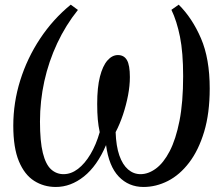

<svg xmlns="http://www.w3.org/2000/svg" viewBox="-20 -770 918 802"><path d="M213 11Q163 11 122.8 -14.5Q82.5 -40 59 -96.2Q35.5 -152.5 35.5 -245Q35.5 -341.5 64.5 -434.2Q93.5 -527 147.2 -608.2Q201 -689.5 275.5 -750.5L305.5 -728.5Q254.5 -665 219 -589.2Q183.5 -513.5 165.2 -430.8Q147 -348 147 -262.5Q147 -179 159 -131Q171 -83 193.2 -62.8Q215.5 -42.5 245.5 -42.5Q277 -42.5 305.8 -64.5Q334.5 -86.5 358 -126Q381.5 -165.5 396.5 -218Q391 -243.5 388.5 -270.8Q386 -298 386 -336.5Q386 -405 397.5 -450Q409 -495 428.8 -517.5Q448.5 -540 472.5 -540Q498 -540 510.2 -519Q522.5 -498 522.5 -448Q522.5 -412 514.8 -371.5Q507 -331 493.8 -291.2Q480.5 -251.5 463 -218Q465 -159.5 478.5 -120.8Q492 -82 515 -62.2Q538 -42.5 567 -42.5Q599.5 -42.5 631.2 -65.8Q663 -89 688.8 -138.5Q714.5 -188 729.8 -265.5Q745 -343 745 -452Q745 -550.5 731.8 -616.5Q718.5 -682.5 696 -729L726.5 -750.5Q783 -694.5 819.5 -609.8Q856 -525 856 -400.5Q856 -297 832.8 -219.8Q809.5 -142.5 770.2 -91Q731 -39.5 681.5 -14.2Q632 11 579.5 11Q517.5 11 476 -32.5Q434.5 -76 423 -164Q385.5 -76.5 330.5 -32.8Q275.5 11 213 11Z"/></svg>

Font: Merriweather 60pt
Style: Italic
Weight: 400
Italic angle: -7.8°
Version: Version 2.101